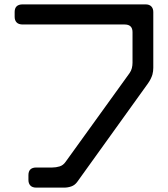

<svg xmlns="http://www.w3.org/2000/svg" viewBox="-20 -754 768 878"><path d="M110 69Q110 85 119 94.5Q128 104 146 104H273Q290 104 306 98.5Q322 93 333 78L657 -373Q671 -393 677 -413Q681 -428 681 -444V-699Q681 -715 672 -724.5Q663 -734 645 -734H84Q47 -734 47 -699V-677Q47 -661 56 -651.5Q65 -642 84 -642H550Q586 -642 586 -607V-467Q586 -455 583 -442.5Q580 -430 572 -419L280 -14Q269 2 252.5 7Q236 12 219 12H146Q110 12 110 47Z"/></svg>

Font: WD-XL Lubrifont TC
Style: Regular
Weight: 400
Designer: [WD-XL Lubrifont] Copyright 2020-2022 (c) NightFurySL2001, Skr-ZERO; [ZCOOL QingKe HuangYou] Copyright 2018-2022 (c) The
Version: Version 2.001;hotconv 1.1.1;makeotfexe 2.6.0